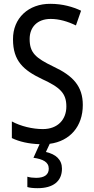

<svg xmlns="http://www.w3.org/2000/svg" viewBox="-20 -744 494 1004"><path d="M304 138C304 91 272 62 220 51L240 8C346 -6 413 -83 413 -195C413 -293 362 -348 259 -396C166 -441 135 -468 135 -540C135 -602 175 -645 245 -645C289 -645 334 -632 377 -611L404 -688C362 -708 307 -724 244 -724C129 -725 47 -649 48 -538C48 -425 103 -377 199 -331C295 -287 327 -256 327 -187C327 -120 283 -69 204 -69C150 -69 88 -84 42 -109V-22C81 -3 130 8 187 10L155 81C204 88 235 103 235 138C235 168 214 186 169 186C153 186 136 184 123 180V234C135 238 154 240 177 240C258 240 304 204 304 138Z"/></svg>

Font: Noto Sans Telugu Condensed
Style: Regular
Weight: 400
Width: 3
Designer: Jelle Bosma - Monotype Design Team
Foundry: Monotype Imaging Inc.
Version: Version 2.005